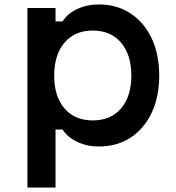

<svg xmlns="http://www.w3.org/2000/svg" viewBox="-20 -641 790 861"><path d="M103 200V-605H229V-545H261Q282 -580 326 -600.5Q370 -621 423 -621Q504 -621 565 -581Q626 -541 660 -469.5Q694 -398 694 -302Q694 -207 660 -135Q626 -63 565 -23.5Q504 16 423 16Q370 16 326 -5Q282 -26 261 -60H229V200ZM396 -101Q477 -101 523 -155Q569 -209 569 -302Q569 -395 523 -449.5Q477 -504 396 -504Q315 -504 269 -449.5Q223 -395 223 -302Q223 -209 269 -155Q315 -101 396 -101Z"/></svg>

Font: Martian Mono SemiExpanded Medium
Style: Regular
Weight: 500
Width: 6
Designer: Roman Shamin
Foundry: Evil Martians
Version: Version 1.000